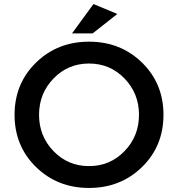

<svg xmlns="http://www.w3.org/2000/svg" viewBox="-20 -922 880 949"><path d="M595.5 -534Q524 -608 420 -608Q316 -608 244.5 -534Q173 -460 173 -354.5Q173 -249 244.5 -175Q316 -101 420 -101Q524 -101 595.5 -175Q667 -249 667 -354.5Q667 -460 595.5 -534ZM682 -96.5Q576 7 420 7Q264 7 158 -96.5Q52 -200 52 -354.5Q52 -509 158 -612.5Q264 -716 420 -716Q576 -716 682 -612.5Q788 -509 788 -354.5Q788 -200 682 -96.5ZM438 -757H336L442 -902L560 -853Z"/></svg>

Font: Montreal
Style: Regular
Weight: 400
Designer: Julieta Ulanovsky, usr_local_share
Foundry: Julieta Ulanovsky, usr_local_share
Version: Version 2.001